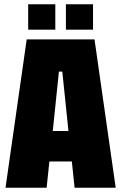

<svg xmlns="http://www.w3.org/2000/svg" viewBox="-20 -886 572 906"><path d="M6 0 106 -700H426L526 0H332L319 -124H213L200 0ZM229 -268H303L274 -548H258ZM113 -746V-866H241V-746ZM291 -746V-866H419V-746Z"/></svg>

Font: Tektur Condensed ExtraBold
Style: Regular
Weight: 800
Width: 3
Designer: Adam Jagosz
Foundry: Adam Jagosz
Version: Version 1.005;gftools[0.9.30]